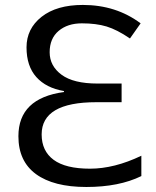

<svg xmlns="http://www.w3.org/2000/svg" viewBox="-20 -744 628 774"><path d="M54.2 -194.8Q54.2 -348.1 237.8 -373V-377Q166 -389.2 126.5 -433.3Q86.9 -477.5 86.9 -553Q86.9 -628.4 147.7 -676.3Q208.5 -724.1 314 -724.1Q447.8 -724.1 546.9 -649.9L503.9 -588.9Q451.7 -624.5 409.7 -637.2Q367.7 -649.9 310.1 -649.9Q252.4 -649.9 216.3 -619.4Q180.2 -588.9 180.2 -533.4Q180.2 -478 228.3 -442.6Q276.4 -407.2 373 -407.2H470.2V-332H368.2Q147.9 -332 147.9 -202.1Q147.9 -135.3 196.3 -99.6Q244.6 -64 342.8 -64Q440.9 -64 549.8 -116.2V-34.2Q460 9.8 328.1 9.8Q196.3 9.8 125.2 -42Q54.2 -93.8 54.2 -194.8Z"/></svg>

Font: NotoSans
Style: Regular
Weight: 400
Designer: Monotype Design team
Foundry: Monotype Imaging Inc.
Version: Version 1.04